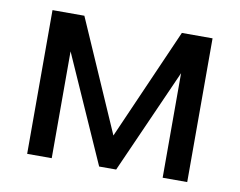

<svg xmlns="http://www.w3.org/2000/svg" viewBox="-63 -612 869 695"><g transform="rotate(10 371.0 -264.0)"><path d="M372.6 -119.6 552.2 -528.3H665V0H574.7V-384.3L403.8 0H341.3L167 -392.6V0H76.7V-528.3H193.8Z"/></g></svg>

Font: APIMedia Roboto
Style: Regular
Weight: 400
Designer: Google
Version: Version 2.137; 2017